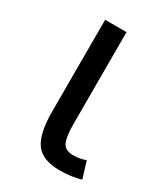

<svg xmlns="http://www.w3.org/2000/svg" viewBox="-139 -579 578 661"><g transform="rotate(30 150.0 -248.5)"><path d="M289.1 3.9Q251 15.1 205.1 15.1Q136.7 15.1 109.4 -22.2Q82 -59.6 82 -147V-512.2H167V-148.9Q167 -97.2 177 -75.2Q187 -53.2 220.2 -53.2Q246.1 -53.2 269 -62Z"/></g></svg>

Font: ClearSansRegular
Style: Regular
Weight: 400
Foundry: Intel Corporation
Version: Version 1.00